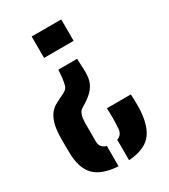

<svg xmlns="http://www.w3.org/2000/svg" viewBox="-197 -694 879 998"><g transform="rotate(-30 242.0 -195.0)"><path d="M305.5 -381.5 307.5 -333.5Q310.5 -294.5 306 -264.8Q301.5 -235 282.2 -209.8Q263 -184.5 222.5 -159L203.5 -147.5Q191 -140 184.8 -126.8Q178.5 -113.5 176.8 -97.2Q175 -81 175 -64.5V40.5Q175 59 184.8 71Q194.5 83 213 88.5V210Q114 204 70.5 157.8Q27 111.5 27 14Q27 1.5 26.8 -11.8Q26.5 -25 26.5 -38.2Q26.5 -51.5 26.5 -65Q27 -120.5 37.2 -153.8Q47.5 -187 63 -205.2Q78.5 -223.5 96 -233Q113.5 -242.5 128 -249.5L153.5 -262Q177 -273.5 181.5 -293Q186 -312.5 189 -333.5L193 -381.5ZM455 -81.5Q456 -58.5 456.5 -44Q457 -29.5 456.8 -17Q456.5 -4.5 456 14Q450 111.5 409 157.5Q368 203.5 276 210V87Q292 81.5 300.5 69.5Q309 57.5 310 40.5Q312.5 10 312.5 -22.8Q312.5 -55.5 311 -81.5ZM336.5 -600V-471.5H159V-600Z"/></g></svg>

Font: Big Shoulders Stencil Text Thin ExtraBold
Style: Regular
Weight: 800
Version: Version 2.001